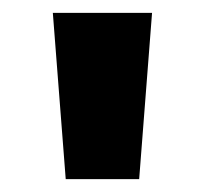

<svg xmlns="http://www.w3.org/2000/svg" viewBox="-20 -734 318 298"><path d="M216 -714 196 -456H82L62 -714Z"/></svg>

Font: Noto Sans Armenian ExtraBold
Style: Regular
Weight: 800
Version: Version 2.007